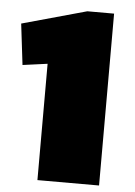

<svg xmlns="http://www.w3.org/2000/svg" viewBox="-51 -740 547 779"><g transform="rotate(5 222.0 -350.0)"><path d="M382 0H131V-549L199 -483L30 -460L10 -627L273 -700H382Z"/></g></svg>

Font: Pathway Extreme 8pt Thin 12pt Black
Style: Regular
Weight: 900
Version: Version 1.001;gftools[0.9.26]